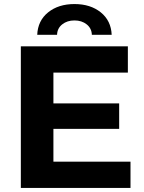

<svg xmlns="http://www.w3.org/2000/svg" viewBox="-20 -929 711 949"><path d="M625 -130V0H83V-700H612V-570H244V-418H569V-292H244V-130ZM348 -909Q427 -909 478 -868Q529 -827 532 -757H434Q433 -789 408.5 -808.5Q384 -828 348 -828Q312 -828 287.5 -808.5Q263 -789 262 -757H164Q167 -827 218 -868Q269 -909 348 -909Z"/></svg>

Font: CMG Sans
Style: Bold
Weight: 700
Designer: Julieta Ulanovsky
Foundry: Julieta Ulanovsky
Version: Version 7.200